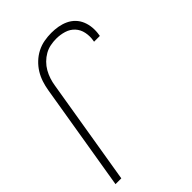

<svg xmlns="http://www.w3.org/2000/svg" viewBox="-218 -839 936 936"><g transform="rotate(-45 250.0 -371.5)"><path d="M53 0H13L105 -555Q109 -580 117 -604.5Q125 -629 138.5 -651Q152 -673 171.5 -691.5Q191 -710 214.5 -722Q238 -734 263.5 -738.5Q289 -743 313 -743Q337 -743 359.5 -739Q382 -735 402.5 -725.5Q423 -716 438.5 -700Q454 -684 462.5 -663Q471 -642 473 -618.5Q475 -595 471 -572L470 -565H430L431 -570Q436 -598 430.5 -625Q425 -652 407.5 -671Q390 -690 364 -698Q338 -706 310 -706Q290 -706 269.5 -702Q249 -698 230.5 -687.5Q212 -677 196.5 -661.5Q181 -646 170.5 -627.5Q160 -609 153.5 -589Q147 -569 144 -549Z"/></g></svg>

Font: Iosevka Term Curly XLt Obl
Style: Regular
Weight: 200
Italic angle: -9°
Designer: Belleve Invis
Foundry: Belleve Invis
Version: Version 32.3.0